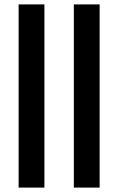

<svg xmlns="http://www.w3.org/2000/svg" viewBox="-20 -851 536 871"><path d="M64.5 0V-831H181.5V0ZM315 0V-831H432V0Z"/></svg>

Font: Merriweather 36pt SemiBold
Style: Regular
Weight: 600
Version: Version 2.100